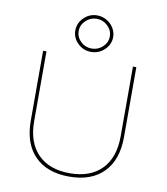

<svg xmlns="http://www.w3.org/2000/svg" viewBox="-100 -1041 975 1124"><g transform="rotate(10 387.0 -479.0)"><path d="M387.2 0Q255.4 0 182.6 -74Q109.9 -147.9 109.9 -284.2V-699.2H129.9V-284.2Q129.9 -158.2 197.5 -89.1Q265.1 -20 387.2 -20Q509.3 -20 576.7 -89.1Q644 -158.2 644 -284.2V-699.2H664.1V-284.2Q664.1 -147.9 591.6 -74Q519 0 387.2 0ZM500 -849.1Q500 -805.2 466.6 -773.2Q433.1 -741.2 386.7 -741.2Q340.8 -741.2 307.9 -773.2Q274.9 -805.2 274.9 -849.1Q274.9 -893.1 307.9 -925.5Q340.8 -958 386.7 -958Q417 -958 442.9 -943.1Q468.8 -928.2 484.4 -903.1Q500 -877.9 500 -849.1ZM294.9 -849.1Q294.9 -813 322 -787.1Q349.1 -761.2 386.7 -761.2Q424.8 -761.2 452.4 -787.1Q480 -813 480 -849.1Q480 -885.3 452.4 -911.6Q424.8 -938 386.7 -938Q350.1 -938 322.5 -911.6Q294.9 -885.3 294.9 -849.1Z"/></g></svg>

Font: Montserrat
Style: Thin
Weight: 250
Designer: Julieta Ulanovsky
Foundry: Julieta Ulanovsky
Version: Version 1.000;PS 002.000;hotconv 1.0.70;makeotf.lib2.5.58329